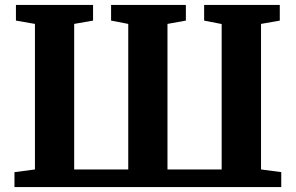

<svg xmlns="http://www.w3.org/2000/svg" viewBox="-20 -763 1206 783"><path d="M39 0V-61L122.5 -72V-665.5L45 -679V-743H359.5V-679L282.5 -665.5V-72H503V-665.5L433 -679V-743H738V-679L663 -665.5V-72H884V-665L812.5 -679V-743H1121V-679L1044.5 -665.5V-72L1127 -61V0Z"/></svg>

Font: Merriweather 24pt ExtraBold
Style: Regular
Weight: 800
Version: Version 2.100